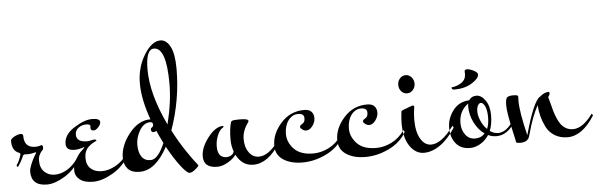

<svg xmlns="http://www.w3.org/2000/svg" viewBox="-57 -992 3796 1218"><g transform="rotate(-5 1841.0 -383.0)"><path d="M95 -165 76 -166Q66 -166 62 -157Q50 -127 24 -89L16 -100Q36 -127 47 -168Q47 -176 40 -179Q-5 -194 -5 -258Q-5 -272 19 -284.5Q43 -297 59 -297Q75 -297 75 -283Q75 -208 145 -208Q162 -208 172.5 -211.5Q183 -215 184 -215Q194 -215 194 -200.5Q194 -186 186.5 -180.5Q179 -175 170 -157.5Q161 -140 161 -117Q161 -72 187.5 -46.5Q214 -21 253.5 -21Q293 -21 332 -44Q371 -67 400 -110L407 -98Q372 -37 310 0Q248 37 199 37Q99 37 99 -54Q99 -71 111 -100Q123 -129 135 -149L147 -169Q147 -173 144 -173Q112 -165 95 -165Z M504 -296 505 -309Q505 -321 478 -321Q451 -321 429.5 -305Q408 -289 408 -262Q408 -214 477 -214Q488 -214 499.5 -217.5Q511 -221 523 -221Q535 -221 535 -213Q535 -212 527 -208.5Q519 -205 507.5 -198Q496 -191 484 -180Q456 -154 456 -109Q456 -64 483 -40.5Q510 -17 553 -17Q596 -17 641 -42Q686 -67 714 -110L721 -98Q683 -32 615.5 6.5Q548 45 492.5 45Q437 45 407.5 22Q378 -1 378 -37.5Q378 -74 396 -105Q414 -136 427.5 -149.5Q441 -163 447.5 -168.5Q454 -174 454 -176.5Q454 -179 453 -179Q421 -167 391 -167Q338 -167 338 -210Q338 -268 404 -310Q470 -352 519.5 -352Q569 -352 569 -328Q569 -313 553 -296Q537 -279 524 -279Q504 -279 504 -296Z M867 -60Q914 -60 957 -161Q934 -207 919 -242Q911 -235 901 -235Q885 -235 885 -255Q885 -261 893.5 -266.5Q902 -272 902 -281Q902 -300 885 -300Q844 -300 817.5 -255.5Q791 -211 791 -163.5Q791 -116 810 -88Q829 -60 867 -60ZM897 -634Q897 -477 993 -276Q1028 -416 1028 -532Q1028 -763 949 -763Q897 -763 897 -634ZM970 -136Q893 8 792 8Q741 8 716.5 -19Q692 -46 692 -90Q692 -167 751.5 -242.5Q811 -318 887 -318H888Q841 -449 841 -550Q841 -651 890 -731Q939 -811 994 -811Q1032 -811 1056.5 -764.5Q1081 -718 1081 -623Q1081 -425 1014 -236Q1053 -160 1095.5 -97.5Q1138 -35 1151.5 -19.5Q1165 -4 1165 1Q1165 6 1143.5 24Q1122 42 1106 42Q1090 42 1051 -8.5Q1012 -59 970 -136Z M1401 -262Q1404 -268 1455.5 -268Q1507 -268 1507 -253Q1507 -250 1501 -241Q1466 -193 1466 -141Q1466 -89 1490.5 -55.5Q1515 -22 1553 -22Q1615 -22 1679 -110L1686 -98Q1608 26 1514 26Q1443 26 1405 -47Q1389 -23 1353 -2Q1317 19 1285 19Q1198 19 1198 -54Q1198 -111 1246.5 -173.5Q1295 -236 1342 -236Q1346 -236 1346 -233Q1346 -230 1342 -226Q1321 -215 1306.5 -180.5Q1292 -146 1292 -110Q1292 -37 1348 -37Q1364 -37 1378.5 -45.5Q1393 -54 1396 -70Q1383 -105 1383 -143Q1383 -181 1386 -207Q1394 -262 1401 -262Z M1862 -240Q1862 -270 1824 -270Q1786 -270 1761 -236Q1736 -202 1736 -149.5Q1736 -97 1776.5 -54.5Q1817 -12 1898 -12Q1949 -12 1997.5 -36.5Q2046 -61 2080 -110L2087 -98Q2051 -33 1976.5 3Q1902 39 1826.5 39Q1751 39 1703.5 7.5Q1656 -24 1656 -83Q1656 -158 1715.5 -225Q1775 -292 1864 -292Q1895 -292 1910 -276.5Q1925 -261 1925 -235.5Q1925 -210 1907 -185.5Q1889 -161 1866 -161Q1854 -161 1841.5 -170.5Q1829 -180 1829 -186.5Q1829 -193 1834 -197.5Q1839 -202 1846 -206Q1862 -214 1862 -240Z M2263 -240Q2263 -270 2225 -270Q2187 -270 2162 -236Q2137 -202 2137 -149.5Q2137 -97 2177.5 -54.5Q2218 -12 2299 -12Q2350 -12 2398.5 -36.5Q2447 -61 2481 -110L2488 -98Q2452 -33 2377.5 3Q2303 39 2227.5 39Q2152 39 2104.5 7.5Q2057 -24 2057 -83Q2057 -158 2116.5 -225Q2176 -292 2265 -292Q2296 -292 2311 -276.5Q2326 -261 2326 -235.5Q2326 -210 2308 -185.5Q2290 -161 2267 -161Q2255 -161 2242.5 -170.5Q2230 -180 2230 -186.5Q2230 -193 2235 -197.5Q2240 -202 2247 -206Q2263 -214 2263 -240Z M2478 -224Q2473 -182 2473 -155Q2473 -60 2509.5 -7.5Q2546 45 2598.5 45Q2651 45 2703 8.5Q2755 -28 2800 -98L2793 -110Q2715 -3 2649 -3Q2607 -3 2581 -48Q2555 -93 2555 -170Q2555 -210 2562 -251Q2562 -260 2554.5 -260Q2547 -260 2487 -236Q2478 -233 2478 -224ZM2561.5 -439Q2577 -422 2577 -398Q2577 -374 2561.5 -357Q2546 -340 2524.5 -340Q2503 -340 2488 -357Q2473 -374 2473 -398Q2473 -422 2488 -439Q2503 -456 2524.5 -456Q2546 -456 2561.5 -439Z M3010 -71Q3023 -100 3023 -144Q3023 -188 3011.5 -213.5Q3000 -239 2985 -239Q2974 -239 2966 -225Q2958 -211 2958 -185.5Q2958 -160 2972 -127Q2986 -94 3010 -71ZM2845 -122Q2845 -78 2868.5 -47.5Q2892 -17 2930 -17Q2968 -17 2992 -44Q2953 -71 2928 -120Q2903 -169 2903 -226Q2903 -232 2905 -242Q2845 -200 2845 -122ZM2892 40Q2834 40 2802.5 1Q2771 -38 2771 -98Q2771 -158 2809 -208.5Q2847 -259 2913 -262Q2929 -287 2960.5 -287Q2992 -287 3017.5 -250.5Q3043 -214 3043 -156Q3043 -98 3026 -57Q3051 -39 3078 -39Q3131 -39 3177 -110L3185 -100Q3136 -20 3066 -20Q3038 -20 3013 -32Q2991 2 2958.5 21Q2926 40 2892 40ZM2808 -353Q2846 -357 2873.5 -376.5Q2901 -396 2901 -431Q2901 -440 2900 -445Q2900 -459 2916 -459Q2932 -459 2957.5 -446.5Q2983 -434 2983 -420Q2983 -395 2937.5 -366.5Q2892 -338 2826 -338Q2808 -338 2808 -353Z M3225 -255 3224 -231Q3224 -160 3261 -9Q3320 -223 3363 -246Q3392 -271 3417 -271Q3425 -271 3425 -262Q3425 -253 3414 -238Q3418 -225 3425.5 -196Q3433 -167 3438.5 -147Q3444 -127 3455 -101.5Q3466 -76 3478 -60Q3508 -22 3554 -22Q3616 -22 3680 -110L3687 -98Q3609 26 3515 26Q3468 26 3433 4.5Q3398 -17 3380 -53Q3347 -119 3343 -193Q3306 -127 3276 -16Q3268 14 3261 18Q3246 35 3216 35Q3186 35 3186 28Q3184 12 3172 -38Q3144 -164 3144 -208.5Q3144 -253 3156 -261Q3168 -269 3194 -269Q3220 -269 3224 -262Q3225 -260 3225 -255Z"/></g></svg>

Font: Mr Bedfort
Style: Regular
Weight: 400
Designer: Alejandro Paul
Foundry: Alejandro Paul
Version: Version 1.000